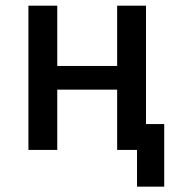

<svg xmlns="http://www.w3.org/2000/svg" viewBox="-20 -538 626 689"><path d="M471.7 131.8V0H400.4V-216.3H185.5V0H82V-517.6H185.5V-301.3H400.4V-517.6H503.9V-92.8H569.3V131.8Z"/></svg>

Font: Cascadia Mono PL
Style: Regular
Weight: 400
Monospace: yes
Designer: Aaron Bell
Foundry: Saja Typeworks
Version: Version 2404.023; ttfautohint (v1.8.4)